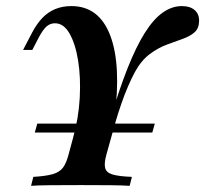

<svg xmlns="http://www.w3.org/2000/svg" viewBox="-20 -602 665 622"><path d="M92.7 -172.6 100.8 -201.6H481.5L473.4 -172.6ZM80.6 0 87.9 -29Q129 -31.5 151.2 -37.9Q173.4 -44.4 184.3 -59.3Q195.2 -74.2 202.4 -102.4L216.1 -153.2Q234.7 -218.5 238.3 -284.7Q241.9 -350.8 233.1 -405.6Q224.2 -460.5 205.2 -493.5Q186.3 -526.6 158.1 -526.6Q142.7 -526.6 131 -516.5Q119.4 -506.5 105.6 -480.6L84.7 -440.3H54.8L84.7 -497.6Q99.2 -525 117.3 -544Q135.5 -562.9 158.9 -572.6Q182.3 -582.3 211.3 -582.3Q300.8 -582.3 337.1 -487.1Q373.4 -391.9 350.8 -218.5L336.3 -212.1Q365.3 -310.5 393.1 -380.6Q421 -450.8 449.2 -495.6Q477.4 -540.3 507.3 -561.3Q537.1 -582.3 569.4 -582.3Q595.2 -582.3 610.1 -569.8Q625 -557.3 625 -535.5Q625 -510.5 610.5 -497.6Q596 -484.7 572.2 -476.2Q548.4 -467.7 520.2 -457.3Q491.9 -446.8 464.9 -426.6Q437.9 -406.5 416.9 -368.5Q406.5 -349.2 394.8 -322.2Q383.1 -295.2 373 -265.7Q362.9 -236.3 354.8 -208.9L325 -102.4Q316.9 -73.4 320.6 -58.1Q324.2 -42.7 344.8 -36.7Q365.3 -30.6 407.3 -29L400 0Q376.6 -1.6 337.1 -2Q297.6 -2.4 241.1 -2.4Q183.1 -2.4 141.9 -2Q100.8 -1.6 80.6 0Z"/></svg>

Font: Playfair 5pt SemiExpanded Light
Style: Bold Italic
Weight: 700
Italic angle: -15.6°
Version: Version 2.001;gftools[0.9.30]